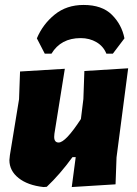

<svg xmlns="http://www.w3.org/2000/svg" viewBox="-20 -752 554 776"><path d="M161 -535 129 -597Q153 -654 201 -693Q249 -732 318 -732Q392 -732 432 -692.5Q472 -653 483 -597L436 -535H410Q398 -565 370 -581.5Q342 -598 306 -598Q226 -598 188 -535ZM242 -474 200 -212 199 -199Q199 -176 217 -176Q245 -176 307 -271L317 -352L321 -465L498 -476L451 -116L447 -7L270 4L286 -117H273Q222 -47 169 3L156 4Q92 -3 55 -32.5Q18 -62 18 -105L20 -125L57 -351L61 -463Z"/></svg>

Font: Alegreya Sans Black
Style: Italic
Weight: 900
Italic angle: -7°
Designer: Juan Pablo del Peral
Foundry: Huerta Tipografica
Version: Version 2.007